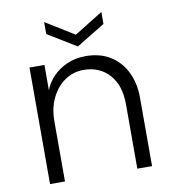

<svg xmlns="http://www.w3.org/2000/svg" viewBox="-83 -814 798 886"><g transform="rotate(-10 316.5 -370.5)"><path d="M80 0V-546H150V-427Q162 -460 188.5 -488.5Q215 -517 254.5 -535Q294 -553 344 -553Q411 -553 459 -523Q507 -493 532.5 -440.5Q558 -388 558 -321V0H489V-301Q489 -392 443 -442Q397 -492 323 -492Q275 -492 236 -465.5Q197 -439 173.5 -391.5Q150 -344 150 -281V0ZM451 -741V-685L317 -603L183 -685V-741L317 -658Z"/></g></svg>

Font: Parkinsans Light
Style: Regular
Weight: 300
Designer: Red Stone, Indian Type Foundry
Foundry: Indian Type Foundry
Version: Version 1.000